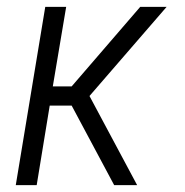

<svg xmlns="http://www.w3.org/2000/svg" viewBox="-20 -540 540 560"><path d="M380 0H313L189 -232H125L87 0H26L112 -520H173L134 -288H189L389 -520H466L241 -260Z"/></svg>

Font: Iosevka Term Curly Lt Obl
Style: Regular
Weight: 300
Italic angle: -9°
Designer: Belleve Invis
Foundry: Belleve Invis
Version: Version 32.3.0